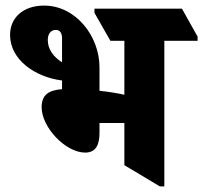

<svg xmlns="http://www.w3.org/2000/svg" viewBox="-20 -658 727 687"><path d="M285 -112C324 -112 336 -142 336 -182V-218H425V-67L552 9H568V-512H687V-527L631 -627H318V-612L375 -512H425V-319C398 -325 367 -330 336 -333V-417C336 -530 250 -638 138 -638C62 -638 16 -594 16 -533C16 -444 106 -382 202 -370V-339C154 -335 129 -319 129 -274C129 -203 214 -112 285 -112ZM151 -515C151 -537 162 -551 180 -551C195 -551 202 -539 202 -521V-435C172 -454 151 -481 151 -515Z"/></svg>

Font: Noto Serif Devanagari Condensed Black
Style: Regular
Weight: 900
Width: 3
Designer: Universal Thirst, Indian Type Foundry and the Monotype Design Team
Foundry: Monotype Imaging Inc.
Version: Version 2.004